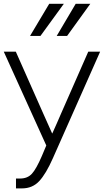

<svg xmlns="http://www.w3.org/2000/svg" viewBox="-23 -994 556 1027"><path d="M280.3 -801.8 381.8 -973.6H460L335.9 -801.8ZM137.7 -801.8 240.2 -973.6H318.4L193.4 -801.8ZM-2.9 -717.8H61.5L207 -389.6Q214.8 -373 255.9 -280.3H256.8Q264.6 -297.9 280.8 -334Q296.9 -370.1 303.7 -386.7L449.2 -717.8H512.7L259.8 -147.5Q222.7 -63.5 186.5 -24.9Q150.4 13.7 94.7 13.7H62.5V-39.1H85Q124 -39.1 147.5 -64.5Q170.9 -89.8 201.2 -160.2L224.6 -215.8Z"/></svg>

Font: Gothic A1 Light
Style: Regular
Weight: 300
Version: Version 2.50